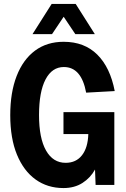

<svg xmlns="http://www.w3.org/2000/svg" viewBox="-20 -938 640 974"><path d="M302 16Q221 16 160.5 -27.5Q100 -71 66 -153.5Q32 -236 32 -354Q32 -469 64.5 -552.5Q97 -636 157.5 -681Q218 -726 303 -726Q408 -726 473.5 -661Q539 -596 562 -476L417 -468Q393 -598 304 -598Q244 -598 211 -535Q178 -472 178 -354Q178 -237 213.5 -174.5Q249 -112 313 -112Q366 -112 396 -150.5Q426 -189 428 -258H302V-369H560V0H465L462 -78Q439 -36 398.5 -10Q358 16 302 16ZM145 -765 242 -918H364L461 -765H362L303 -853L244 -765Z"/></svg>

Font: Geist Mono
Style: Bold
Weight: 700
Monospace: yes
Designer: Basement.studio, Andrés Briganti, Mateo Zaragoza
Foundry: Basement.studio, Vercel, Andrés Briganti, Guido Ferreyra, Mateo Zaragoza
Version: Version 1.500; ttfautohint (v1.8.4.7-5d5b)